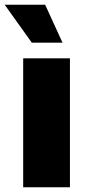

<svg xmlns="http://www.w3.org/2000/svg" viewBox="-49 -786 362 806"><path d="M48.3 0V-541H244.6V0ZM84.5 -606.9 -29.3 -766.1H140.6L213.4 -606.9Z"/></svg>

Font: Inter 17pt Black
Style: Regular
Weight: 900
Version: Version 4.001;git-66647c0bb